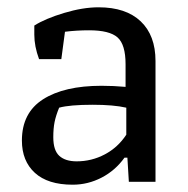

<svg xmlns="http://www.w3.org/2000/svg" viewBox="-20 -498 514 526"><path d="M40 -113Q40 -189 98 -226Q156 -263 258 -263Q291 -263 324 -260V-322Q324 -376 302 -395.5Q280 -415 224 -415Q190 -415 158 -411L148 -336H87Q74 -371 74 -403V-428Q104 -447 155.5 -462.5Q207 -478 250 -478Q325 -478 365.5 -439.5Q406 -401 406 -331V0H333L329 -66H321Q296 -31 258.5 -11.5Q221 8 179 8Q111 8 75.5 -24.5Q40 -57 40 -113ZM326 -129V-203Q291 -211 234 -211Q171 -211 142 -203Q133 -181 129.5 -163.5Q126 -146 126 -122Q126 -86 142.5 -71Q159 -56 190 -56Q231 -56 267 -75Q303 -94 326 -129Z"/></svg>

Font: Athiti Medium
Style: Regular
Weight: 500
Designer: CadsonDemak Team
Foundry: CadsonDemak
Version: Version 1.033